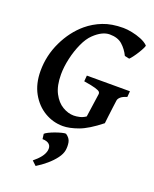

<svg xmlns="http://www.w3.org/2000/svg" viewBox="-165 -722 879 1096"><g transform="rotate(20 274.5 -174.0)"><path d="M549.3 -302.7 546.4 -267.1Q520 -259.3 508.3 -248.5Q496.6 -237.8 495.1 -227.1Q492.7 -209.5 488.8 -179.9Q484.9 -150.4 481.7 -122.8Q478.5 -95.2 477.1 -82.5Q402.8 -23.4 349.4 -4.2Q295.9 15.1 256.3 15.1Q196.8 15.1 145 -15.6Q93.3 -46.4 61.5 -103.3Q29.8 -160.2 29.8 -238.3Q29.8 -331.5 70.1 -415.8Q110.4 -500 175.3 -554.7Q216.8 -589.4 268.6 -609.6Q320.3 -629.9 391.1 -629.9Q414.1 -629.9 443.6 -624Q473.1 -618.2 500.5 -607.2Q527.8 -596.2 544.4 -580.1Q547.4 -577.6 540.5 -563.5Q533.7 -549.3 522.5 -531Q511.2 -512.7 499.5 -497.1Q487.8 -481.4 481.4 -476.1L453.1 -482.4Q435.5 -518.6 407.5 -543.5Q379.4 -568.4 330.6 -568.4Q285.2 -568.4 236.3 -521.5Q210.4 -497.1 190.2 -452.6Q169.9 -408.2 158.2 -356.4Q146.5 -304.7 146.5 -259.3Q146.5 -189.9 169.2 -146.5Q191.9 -103 226.1 -82.8Q260.3 -62.5 294.4 -62.5Q310.5 -62.5 329.8 -66.9Q349.1 -71.3 366.7 -83.5L387.2 -227.1Q388.2 -233.9 382.8 -240Q377.4 -246.1 355.7 -252.7Q334 -259.3 284.7 -267.1L287.6 -302.7ZM319.8 138.7Q315.9 162.6 296.6 188.5Q277.3 214.4 248.8 238.8Q220.2 263.2 189 282.2L163.1 257.8Q189 236.8 204.6 216.8Q220.2 196.8 224.6 176.3Q229.5 151.9 216.3 138.4Q203.1 125 173.8 124.5L169.9 93.8Q175.3 87.9 191.4 79.8Q207.5 71.8 227.3 64.7Q247.1 57.6 264.4 53.2Q281.7 48.8 289.6 49.8Q314.9 66.9 319.3 90.6Q323.7 114.3 319.8 138.7Z"/></g></svg>

Font: Gentium Plus
Style: Bold Italic
Weight: 700
Italic angle: -8°
Designer: Victor Gaultney, Annie Olsen, Iska Routamaa, Becca Hirsbrunner
Foundry: SIL International
Version: Version 6.101